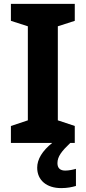

<svg xmlns="http://www.w3.org/2000/svg" viewBox="-20 -734 441 986"><path d="M275 104C275 70 296 43 341 0H364V-87L277 -116V-599L364 -627V-714H36V-627L123 -599V-116L36 -87V0H248C197 41 171 84 171 127C171 192 220 232 294 232C326 232 349 227 370 221V133C357 137 334 142 315 142C291 142 275 131 275 104Z"/></svg>

Font: Noto Sans Myanmar UI
Style: Bold
Weight: 700
Designer: Monotype Design Team
Foundry: Monotype Imaging Inc.
Version: Version 2.103